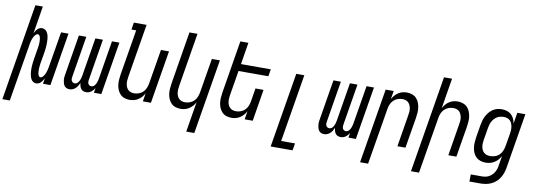

<svg xmlns="http://www.w3.org/2000/svg" viewBox="-108 -1189 5176 1857"><g transform="rotate(10 2479.5 -260.0)"><path d="M-41 215 116 -735H189L145 -465Q151 -476 157.5 -487Q164 -498 173 -507.5Q182 -517 194 -522.5Q206 -528 218 -528Q235 -528 248.5 -519.5Q262 -511 270 -497Q278 -483 282 -467.5Q286 -452 287.5 -435.5Q289 -419 289 -402Q289 -385 288.5 -368.5Q288 -352 285.5 -335Q283 -318 281 -301L265 -209Q263 -198 261.5 -187.5Q260 -177 259 -166.5Q258 -156 257 -145.5Q256 -135 256.5 -125Q257 -115 257.5 -104.5Q258 -94 260.5 -84.5Q263 -75 268.5 -66Q274 -57 284 -57Q296 -57 305.5 -67Q315 -77 321.5 -88Q328 -99 332.5 -111Q337 -123 340 -135Q343 -147 345.5 -159Q348 -171 350 -183L406 -520H479L393 0H320L329 -55Q323 -44 316 -33Q309 -22 300 -12.5Q291 -3 279 2.5Q267 8 255 8Q238 8 224.5 -0.5Q211 -9 203.5 -23Q196 -37 192 -52.5Q188 -68 186 -84.5Q184 -101 184 -118Q184 -135 185 -151.5Q186 -168 188 -185Q190 -202 193 -219L208 -311Q210 -322 211.5 -332.5Q213 -343 214.5 -353.5Q216 -364 216.5 -374.5Q217 -385 217 -395Q217 -405 216 -415.5Q215 -426 212.5 -435.5Q210 -445 204.5 -454Q199 -463 189 -463Q177 -463 167.5 -453Q158 -443 151.5 -432Q145 -421 140.5 -409Q136 -397 133 -385Q130 -373 127.5 -361Q125 -349 124 -337L32 215Z M581 8Q566 8 552 2Q538 -4 530 -15.5Q522 -27 518 -41.5Q514 -56 512.5 -71Q511 -86 512.5 -101.5Q514 -117 517 -132L581 -520H654L588 -120Q586 -109 585.5 -98.5Q585 -88 589 -78.5Q593 -69 601.5 -63Q610 -57 621 -57Q630 -57 639 -61.5Q648 -66 654 -74Q660 -82 664.5 -90.5Q669 -99 672 -108Q675 -117 677 -126Q679 -135 681 -144L743 -520H817L751 -120Q749 -109 748.5 -98.5Q748 -88 752 -78.5Q756 -69 764.5 -63Q773 -57 783 -57Q793 -57 802 -61.5Q811 -66 817 -74Q823 -82 827.5 -90.5Q832 -99 835 -108Q838 -117 840 -126Q842 -135 844 -144L906 -520H979L893 0H820L828 -49Q822 -37 813 -26.5Q804 -16 793.5 -8Q783 0 770 4Q757 8 744 8Q728 8 714.5 2Q701 -4 693 -15.5Q685 -27 681 -41Q677 -55 675 -70Q669 -55 660.5 -41Q652 -27 639.5 -15.5Q627 -4 612 2Q597 8 581 8Z M1172 8Q1146 8 1121.5 0Q1097 -8 1080 -25.5Q1063 -43 1053 -66Q1043 -89 1039.5 -114.5Q1036 -140 1038 -166.5Q1040 -193 1044 -219L1118 -665H1072L1083 -735H1208L1121 -208Q1118 -191 1117 -174Q1116 -157 1118 -140.5Q1120 -124 1126.5 -109Q1133 -94 1144.5 -83Q1156 -72 1171.5 -67Q1187 -62 1204 -62Q1227 -62 1250.5 -70.5Q1274 -79 1291.5 -96.5Q1309 -114 1318 -137Q1327 -160 1331 -183L1387 -520H1466L1380 0H1301L1314 -82Q1304 -62 1289 -45Q1274 -28 1255 -15.5Q1236 -3 1214.5 2.5Q1193 8 1172 8Z M1765 215 1814 -82Q1804 -62 1789 -45Q1774 -28 1755 -15.5Q1736 -3 1714.5 2.5Q1693 8 1672 8Q1646 8 1621.5 0Q1597 -8 1580 -25.5Q1563 -43 1553 -66Q1543 -89 1539.5 -114.5Q1536 -140 1538 -166.5Q1540 -193 1544 -219L1629 -735H1708L1621 -208Q1618 -191 1617 -174Q1616 -157 1618 -140.5Q1620 -124 1626.5 -109Q1633 -94 1644.5 -83Q1656 -72 1671.5 -67Q1687 -62 1704 -62Q1727 -62 1750.5 -70.5Q1774 -79 1791.5 -96.5Q1809 -114 1818 -137Q1827 -160 1831 -183L1887 -520H1966L1844 215Z M2172 8Q2146 8 2121.5 0Q2097 -8 2080 -25.5Q2063 -43 2053 -66Q2043 -89 2039.5 -114.5Q2036 -140 2038 -166.5Q2040 -193 2044 -219L2129 -735H2208L2173 -520H2466L2454 -450H2161L2121 -208Q2118 -191 2117 -174Q2116 -157 2118 -140.5Q2120 -124 2126.5 -109Q2133 -94 2144.5 -83Q2156 -72 2171.5 -67Q2187 -62 2204 -62Q2227 -62 2250.5 -70.5Q2274 -79 2291.5 -96.5Q2309 -114 2318 -137Q2327 -160 2331 -183L2352 -312H2431L2380 0H2301L2314 -82Q2304 -62 2289 -45Q2274 -28 2255 -15.5Q2236 -3 2214.5 2.5Q2193 8 2172 8Z M2594 215 2716 -520H2795L2685 145H2821L2809 215Z M3081 8Q3066 8 3052 2Q3038 -4 3030 -15.5Q3022 -27 3018 -41.5Q3014 -56 3012.5 -71Q3011 -86 3012.5 -101.5Q3014 -117 3017 -132L3081 -520H3154L3088 -120Q3086 -109 3085.5 -98.5Q3085 -88 3089 -78.5Q3093 -69 3101.5 -63Q3110 -57 3121 -57Q3130 -57 3139 -61.5Q3148 -66 3154 -74Q3160 -82 3164.5 -90.5Q3169 -99 3172 -108Q3175 -117 3177 -126Q3179 -135 3181 -144L3243 -520H3317L3251 -120Q3249 -109 3248.5 -98.5Q3248 -88 3252 -78.5Q3256 -69 3264.5 -63Q3273 -57 3283 -57Q3293 -57 3302 -61.5Q3311 -66 3317 -74Q3323 -82 3327.5 -90.5Q3332 -99 3335 -108Q3338 -117 3340 -126Q3342 -135 3344 -144L3406 -520H3479L3393 0H3320L3328 -49Q3322 -37 3313 -26.5Q3304 -16 3293.5 -8Q3283 0 3270 4Q3257 8 3244 8Q3228 8 3214.5 2Q3201 -4 3193 -15.5Q3185 -27 3181 -41Q3177 -55 3175 -70Q3169 -55 3160.5 -41Q3152 -27 3139.5 -15.5Q3127 -4 3112 2Q3097 8 3081 8Z M3472 215 3594 -520H3673L3659 -438Q3670 -458 3684.5 -475Q3699 -492 3718 -504.5Q3737 -517 3758.5 -522.5Q3780 -528 3801 -528Q3827 -528 3851.5 -520Q3876 -512 3893.5 -494.5Q3911 -477 3920.5 -454Q3930 -431 3934 -405.5Q3938 -380 3936 -353.5Q3934 -327 3930 -301L3880 0H3801L3852 -312Q3855 -329 3856.5 -346Q3858 -363 3855.5 -379.5Q3853 -396 3846.5 -411Q3840 -426 3829 -437Q3818 -448 3802.5 -453Q3787 -458 3770 -458Q3747 -458 3723.5 -449.5Q3700 -441 3682.5 -423.5Q3665 -406 3655.5 -383Q3646 -360 3643 -337L3551 215Z M3972 215 4129 -735H4208L4159 -438Q4170 -458 4184.5 -475Q4199 -492 4218 -504.5Q4237 -517 4258.5 -522.5Q4280 -528 4301 -528Q4327 -528 4351.5 -520Q4376 -512 4393.5 -494.5Q4411 -477 4420.5 -454Q4430 -431 4434 -405.5Q4438 -380 4436 -353.5Q4434 -327 4430 -301L4380 0H4301L4352 -312Q4355 -329 4356.5 -346Q4358 -363 4355.5 -379.5Q4353 -396 4346.5 -411Q4340 -426 4329 -437Q4318 -448 4302.5 -453Q4287 -458 4270 -458Q4247 -458 4223.5 -449.5Q4200 -441 4182.5 -423.5Q4165 -406 4155.5 -383Q4146 -360 4143 -337L4051 215Z M4546 215 4547 145H4655Q4672 145 4689.5 142Q4707 139 4723 130.5Q4739 122 4752.5 109Q4766 96 4775.5 80.5Q4785 65 4790.5 48Q4796 31 4798 14L4814 -83Q4804 -63 4788.5 -45.5Q4773 -28 4753.5 -15.5Q4734 -3 4711.5 2.5Q4689 8 4668 8Q4641 8 4616.5 0Q4592 -8 4574.5 -25Q4557 -42 4546.5 -65Q4536 -88 4532.5 -113.5Q4529 -139 4530.5 -166Q4532 -193 4536 -219L4556 -339Q4560 -362 4566 -384.5Q4572 -407 4583 -428.5Q4594 -450 4609.5 -469Q4625 -488 4645 -502Q4665 -516 4688 -522Q4711 -528 4734 -528Q4760 -528 4784.5 -520.5Q4809 -513 4826.5 -497Q4844 -481 4854.5 -458.5Q4865 -436 4869 -411L4887 -520H4966L4876 25Q4871 51 4862.5 76Q4854 101 4839 124Q4824 147 4802.5 165.5Q4781 184 4756.5 195Q4732 206 4706 210.5Q4680 215 4654 215ZM4700 -62Q4723 -62 4747.5 -70Q4772 -78 4789.5 -95.5Q4807 -113 4817 -136.5Q4827 -160 4831 -183L4851 -303Q4854 -321 4855.5 -339Q4857 -357 4854.5 -374Q4852 -391 4846 -407Q4840 -423 4828.5 -435Q4817 -447 4800.5 -452.5Q4784 -458 4766 -458Q4750 -458 4733 -454.5Q4716 -451 4701 -442Q4686 -433 4674 -420Q4662 -407 4653.5 -391.5Q4645 -376 4640.5 -360Q4636 -344 4633 -328L4613 -208Q4610 -191 4609 -173.5Q4608 -156 4610.5 -139.5Q4613 -123 4620 -108Q4627 -93 4639 -82.5Q4651 -72 4667 -67Q4683 -62 4700 -62Z"/></g></svg>

Font: Iosevka Oblique
Style: Regular
Weight: 400
Italic angle: -9°
Monospace: yes
Designer: Belleve Invis
Foundry: Belleve Invis
Version: Version 32.5.0; ttfautohint (v1.8.4)